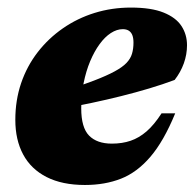

<svg xmlns="http://www.w3.org/2000/svg" viewBox="-20 -486 529 520"><path d="M312.5 -407Q296.5 -407 280.2 -396.5Q264 -386 249.8 -366.5Q235.5 -347 224.2 -320.2Q213 -293.5 206.5 -261.2Q200 -229 200 -192.5Q200 -140.5 221.2 -118.8Q242.5 -97 283 -97Q311 -97 333.8 -104.8Q356.5 -112.5 377 -130.2Q397.5 -148 417.5 -179H454.5Q423.5 -103.5 387.2 -61.2Q351 -19 307.5 -2Q264 15 210 15Q148.5 15 106.2 -6.5Q64 -28 42.8 -67.5Q21.5 -107 21.5 -161.5Q21.5 -214.5 37.2 -260.8Q53 -307 82 -344.5Q111 -382 150.2 -409.2Q189.5 -436.5 236.2 -451Q283 -465.5 334.5 -465.5Q389.5 -465.5 423 -452Q456.5 -438.5 471.5 -415.5Q486.5 -392.5 486.5 -363.5Q486.5 -338.5 477.8 -314.2Q469 -290 453 -269.5Q421 -257.5 384.2 -246.5Q347.5 -235.5 308.5 -225.8Q269.5 -216 229.2 -207.5Q189 -199 150.5 -192L152.5 -239Q201.5 -255 235.2 -268Q269 -281 290.2 -292.5Q311.5 -304 322.5 -315.5Q333.5 -327 337.5 -340.5Q341.5 -354 341.5 -370.5Q341.5 -382.5 338.5 -390.5Q335.5 -398.5 329 -402.8Q322.5 -407 312.5 -407Z"/></svg>

Font: Newsreader 16pt 16pt ExtraBold
Style: Italic
Weight: 800
Italic angle: -17°
Version: Version 1.003